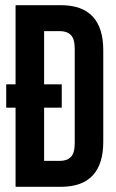

<svg xmlns="http://www.w3.org/2000/svg" viewBox="-20 -720 448 740"><path d="M40 -305H4V-395H40V-700H214Q297 -700 337.5 -656Q378 -612 378 -527V-173Q378 -88 337.5 -44Q297 0 214 0H40ZM150 -600V-395H218V-305H150V-100H212Q238 -100 253 -115Q268 -130 268 -168V-532Q268 -570 253 -585Q238 -600 212 -600Z"/></svg>

Font: Bebas Neue
Style: Regular
Weight: 400
Designer: Ryoichi Tsunekawa
Foundry: Ryoichi Tsunekawa
Version: Version 1.300